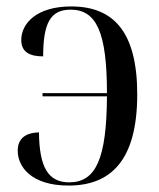

<svg xmlns="http://www.w3.org/2000/svg" viewBox="-20 -566 494 596"><path d="M193 10C323 10 406 -67 406 -273C406 -469 331 -546 201 -546C92 -546 46 -492 46 -442C46 -405 71 -391 114 -391C114 -495 137 -536 199 -536C279 -536 312 -467 312 -277H112V-267H312C311 -74 278 0 195 0C130 0 102 -46 101 -155C57 -154 35 -134 35 -98C35 -50 75 10 193 10Z"/></svg>

Font: Noto Serif Display SemiCondensed
Style: Regular
Weight: 400
Width: 4
Designer: Monotype Design Team
Foundry: Monotype Imaging Inc.
Version: Version 2.009